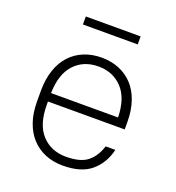

<svg xmlns="http://www.w3.org/2000/svg" viewBox="-122 -752 784 856"><g transform="rotate(20 270.0 -324.0)"><path d="M270 6Q224 6 186.5 -9.5Q149 -25 122 -54Q95 -83 80 -126Q65 -169 65 -225V-275Q65 -330 80 -373.5Q95 -417 122 -446Q149 -475 186.5 -490.5Q224 -506 270 -506Q316 -506 353.5 -490.5Q391 -475 418 -446Q445 -417 460 -373.5Q475 -330 475 -275V-240H111V-225Q111 -131 155 -83.5Q199 -36 270 -36Q339 -36 372.5 -63.5Q406 -91 421 -140H467Q452 -75 405 -34.5Q358 6 270 6ZM270 -464Q200 -464 156.5 -417.5Q113 -371 111 -280H429Q427 -371 383 -417.5Q339 -464 270 -464ZM140 -654H400V-616H140Z"/></g></svg>

Font: PT Root UI Web Light
Style: Regular
Weight: 300
Designer: Vitaly Kuzmin
Foundry: ParaType Ltd.
Version: Version 1.000W